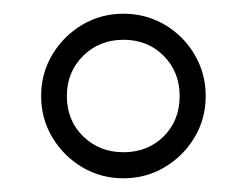

<svg xmlns="http://www.w3.org/2000/svg" viewBox="-20 -820 359 280"><path d="M160 -560Q127 -560 99.8 -576.2Q72.5 -592.5 56.2 -619.8Q40 -647 40 -680Q40 -713 56.2 -740.2Q72.5 -767.5 99.8 -783.8Q127 -800 160 -800Q193 -800 220.5 -783.8Q248 -767.5 264 -740Q280 -712.5 280 -680Q280 -647 263.8 -619.8Q247.5 -592.5 220.2 -576.2Q193 -560 160 -560ZM160 -598Q195.5 -598 218.8 -621.2Q242 -644.5 242 -680Q242 -715 218.8 -738.5Q195.5 -762 160 -762Q125 -762 101.2 -738.5Q77.5 -715 77.5 -680Q77.5 -644.5 101.2 -621.2Q125 -598 160 -598Z"/></svg>

Font: Bodoni Moda ExtraBold
Style: Regular
Weight: 800
Version: Version 2.005